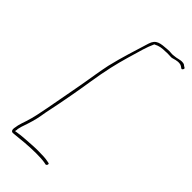

<svg xmlns="http://www.w3.org/2000/svg" viewBox="-282 -834 1027 1027"><g transform="rotate(45 231.0 -321.0)"><path d="M164 -482C158 -456 154 -429 149 -402C133 -299 112 -197 93 -91C84 -45 77 -6 63 37C57 55 51 72 48 85C47 90 46 96 45 102C40 124 45 136 62 133H63C109 128 166 122 221 122C244 122 270 123 287 126L297 128C301 129 302 129 303 128C311 124 312 112 305 112L295 110C277 106 252 105 225 105C210 105 196 105 182 106C143 109 102 110 70 116L58 118L61 104L60 102L64 86C65 81 67 74 70 66C81 34 93 -3 99 -40C105 -79 114 -113 122 -157C127 -182 132 -209 137 -237C152 -317 162 -400 181 -484C196 -551 216 -615 233 -673C239 -693 248 -718 257 -737L260 -738C280 -749 301 -752 326 -752C340 -754 367 -751 374 -752C387 -755 406 -763 426 -760C429 -760 436 -758 440 -755L450 -748H451C455 -743 466 -755 461 -762L451 -768C446 -774 437 -776 431 -776H430C414 -778 397 -769 374 -768C360 -765 343 -770 329 -768C275 -764 246 -763 232 -717C209 -641 184 -567 164 -482Z"/></g></svg>

Font: Stray Cat
Style: ExLtExtObl
Weight: 200
Version: Version 1.0